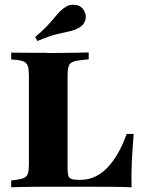

<svg xmlns="http://www.w3.org/2000/svg" viewBox="-20 -793 613 813"><path d="M172.6 -2.4Q147.6 -2.4 120.6 -2Q93.5 -1.6 69 -1.2Q44.4 -0.8 27.4 0V-29L50 -31.5Q71.8 -34.7 83.1 -40.3Q94.4 -46 98.4 -59.3Q102.4 -72.6 102.4 -98.4V-369.4H266.1V-82.3Q266.1 -61.3 269 -50.4Q271.8 -39.5 281.9 -35.5Q291.9 -31.5 312.9 -31.5H321.8Q354 -31.5 383.1 -45.2Q412.1 -58.9 436.3 -84.7Q460.5 -110.5 480.6 -146Q500.8 -181.5 516.1 -225.8H546Q541.1 -165.3 538.3 -108.9Q535.5 -52.4 537.1 0Q502.4 -1.6 452.4 -2Q402.4 -2.4 328.2 -2.4H183.9ZM172.6 -569.4 185.5 -568.5H196.8Q224.2 -568.5 253.2 -569Q282.3 -569.4 309.3 -569.8Q336.3 -570.2 355.6 -571V-541.9L319.4 -537.9Q286.3 -534.7 276.2 -522.6Q266.1 -510.5 266.1 -472.6V-369.4H102.4V-472.6Q102.4 -498.4 98.4 -511.7Q94.4 -525 83.1 -531Q71.8 -537.1 50 -539.5L27.4 -541.1V-570.2Q44.4 -570.2 69 -569.8Q93.5 -569.4 120.6 -569.4Q147.6 -569.4 172.6 -569.4ZM138.7 -619.4 129 -636.3Q159.7 -662.1 178.6 -682.3Q197.6 -702.4 210.1 -717.7Q222.6 -733.1 233.9 -744.8Q245.2 -756.5 260.5 -765.3Q277.4 -775.8 302 -771.8Q326.6 -767.7 337.1 -745.2Q347.6 -726.6 340.7 -706Q333.9 -685.5 313.7 -675Q294.4 -664.5 272.6 -660.1Q250.8 -655.6 219.4 -648Q187.9 -640.3 138.7 -619.4Z"/></svg>

Font: Playfair 5pt SemiExpanded Light Black
Style: Regular
Weight: 900
Version: Version 2.203